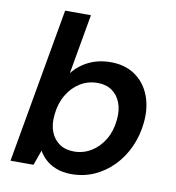

<svg xmlns="http://www.w3.org/2000/svg" viewBox="-82 -793 807 879"><g transform="rotate(10 321.5 -354.0)"><path d="M308 12Q267 12 236.5 0Q206 -12 186 -31Q166 -50 155 -70L130 0H23L150 -720H270L221 -442Q252 -481 297 -502.5Q342 -524 398 -524Q464 -524 510.5 -492Q557 -460 579 -404.5Q601 -349 594 -278Q588 -217 564 -164Q540 -111 501.5 -71.5Q463 -32 414 -10Q365 12 308 12ZM301 -92Q345 -92 381.5 -114.5Q418 -137 441.5 -176.5Q465 -216 470 -268Q475 -313 462 -347.5Q449 -382 421.5 -401Q394 -420 355 -420Q310 -420 273.5 -397.5Q237 -375 213.5 -335Q190 -295 185 -243Q180 -197 193 -163.5Q206 -130 233.5 -111Q261 -92 301 -92Z"/></g></svg>

Font: DM Sans 12pt SemiBold
Style: Italic
Weight: 600
Italic angle: -10°
Version: Version 4.004;gftools[0.9.30]